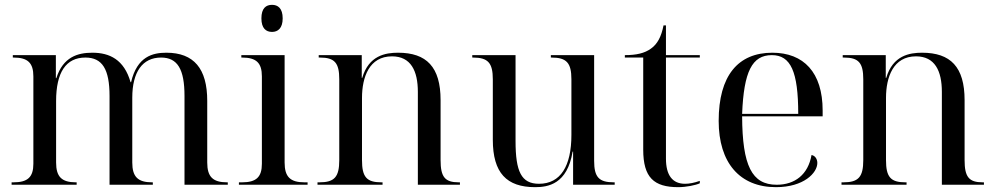

<svg xmlns="http://www.w3.org/2000/svg" viewBox="-20 -764 4117 794"><path d="M28 0H297V-10H294C235 -10 212 -33 212 -92V-346C212 -465 253 -526 333 -526C403 -526 433 -478 433 -367V0H612V-10H609C550 -10 527 -33 527 -92V-360C527 -466 569 -526 646 -526C714 -526 743 -478 743 -367V0H922V-10H919C860 -10 837 -33 837 -92V-347C837 -480 782 -546 668 -546C612 -546 547 -531 522 -424H520C493 -518 433 -546 362 -546C302 -546 241 -529 213 -441H211V-536H33V-526H36C95 -526 118 -504 118 -448V-87C118 -32 95 -10 36 -10H28Z M1105 -632C1129 -632 1149 -647 1149 -688C1149 -730 1129 -744 1105 -744C1080 -744 1061 -730 1061 -688C1061 -647 1080 -632 1105 -632ZM968 0H1252V-10H1239C1180 -10 1157 -33 1157 -92V-536H978V-526H981C1040 -526 1063 -504 1063 -448V-87C1063 -32 1040 -10 981 -10H968Z M1293 0H1562V-10H1557C1496 -10 1477 -32 1477 -102V-359C1477 -445 1507 -531 1601 -531C1679 -531 1708 -471 1708 -384V0H1882V-10H1877C1820 -10 1802 -32 1802 -102V-350C1802 -487 1744 -546 1626 -546C1575 -546 1505 -535 1478 -442H1476V-536H1298V-526H1303C1364 -526 1383 -504 1383 -436V-102C1383 -32 1363 -10 1301 -10H1293Z M2193 10C2246 10 2326 -2 2348 -137H2350V0H2522V-10H2519C2457 -10 2437 -31 2437 -99V-536H2258V-526H2261C2323 -526 2343 -504 2343 -436V-206C2343 -77 2298 -4 2209 -4C2136 -4 2112 -54 2112 -181V-536H1933V-526H1936C1998 -526 2018 -504 2018 -436V-186C2018 -49 2075 10 2193 10Z M2785 10C2817 10 2857 2 2874 -6V-16C2851 -8 2831 -4 2813 -4C2761 -4 2734 -39 2734 -108V-526H2874V-536H2734V-659H2724C2715 -613 2699 -582 2672 -563C2646 -544 2612 -536 2564 -536V-526H2640V-145C2640 -30 2684 10 2785 10Z M3189 10C3304 10 3360 -49 3360 -90C3360 -105 3352 -120 3336 -123C3322 -42 3267 0 3192 0C3089 0 3050 -79 3049 -283H3382V-307C3382 -465 3303 -546 3174 -546C3032 -546 2952 -451 2952 -264C2952 -91 3039 10 3189 10ZM3281 -293H3049C3056 -468 3090 -536 3172 -536C3250 -536 3281 -468 3281 -293Z M3460 0H3729V-10H3724C3663 -10 3644 -32 3644 -102V-359C3644 -445 3674 -531 3768 -531C3846 -531 3875 -471 3875 -384V0H4049V-10H4044C3987 -10 3969 -32 3969 -102V-350C3969 -487 3911 -546 3793 -546C3742 -546 3672 -535 3645 -442H3643V-536H3465V-526H3470C3531 -526 3550 -504 3550 -436V-102C3550 -32 3530 -10 3468 -10H3460Z"/></svg>

Font: Noto Serif Display
Style: Regular
Weight: 400
Designer: Monotype Design Team
Foundry: Monotype Imaging Inc.
Version: Version 2.009